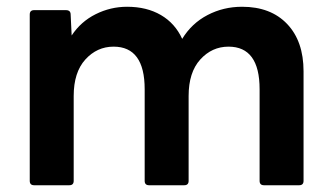

<svg xmlns="http://www.w3.org/2000/svg" viewBox="-20 -548 982 568"><path d="M81 0Q68 0 68 -13V-505Q68 -518 81 -518H175Q189 -518 189 -505L192 -443Q219 -484 263 -506Q307 -528 356 -528Q414 -528 456 -503.5Q498 -479 519 -433Q547 -479 594 -503.5Q641 -528 696 -528Q781 -528 829.5 -477Q878 -426 878 -337V-13Q878 0 865 0H761Q748 0 748 -13V-284Q748 -410 656 -410Q607 -410 572.5 -372Q538 -334 538 -264V-13Q538 0 525 0H421Q408 0 408 -13V-284Q408 -410 316 -410Q267 -410 232.5 -372Q198 -334 198 -264V-13Q198 0 185 0Z"/></svg>

Font: LINE Seed Sans KR Bold
Style: Regular
Weight: 700
Designer: LINE BX Design & Sandoll Inc & Dalton Maag Ltd
Foundry: Sandoll Inc.
Version: Version 1.000